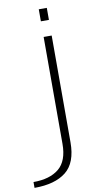

<svg xmlns="http://www.w3.org/2000/svg" viewBox="-197 -793 572 1070"><g transform="rotate(-10 89.0 -258.0)"><path d="M-92 230Q24.5 230 87 180.2Q149.5 130.5 149.5 14.5V-589.5H104V15.5Q104 112 52.5 154.5Q1 197 -92 197ZM104 -746V-678H149.5V-746Z"/></g></svg>

Font: Anybody Expanded ExtraLight
Style: Regular
Weight: 250
Width: 7
Version: Version 1.113;gftools[0.9.25]